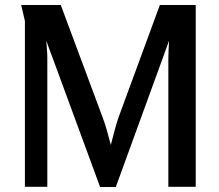

<svg xmlns="http://www.w3.org/2000/svg" viewBox="-20 -750 878 771"><path d="M224 -730 392 -279Q402 -252 409.5 -225.5Q417 -199 425 -168Q433 -198 439.5 -223.5Q446 -249 455 -276L622 -730H766V0H656V-514Q656 -532 657 -550Q658 -568 659 -587Q647 -553 634 -518L445 1H382L190 -521Q184 -537 177.5 -554Q171 -571 166 -587Q167 -568 168.5 -551Q170 -534 170 -517V0H80V-666L65 -730Z"/></svg>

Font: Rosario SemiBold
Style: Regular
Weight: 600
Designer: Hector Gatti
Foundry: Omnibus Type
Version: Version 1.101; ttfautohint (v1.8.1.43-b0c9)